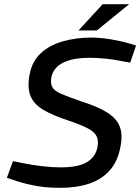

<svg xmlns="http://www.w3.org/2000/svg" viewBox="-20 -890 672 920"><path d="M269 10Q209 10 160.5 2Q112 -6 64 -21L13 -38L42 -118L86 -109Q135 -99 183.5 -93.5Q232 -88 270 -88Q355 -88 396.5 -113Q438 -138 447 -185Q453 -215 443.5 -236Q434 -257 401.5 -274.5Q369 -292 306 -313Q230 -338 185.5 -365Q141 -392 125.5 -432Q110 -472 122 -534Q134 -597 176 -635.5Q218 -674 281.5 -692Q345 -710 418 -710Q447 -710 479.5 -706Q512 -702 544 -695.5Q576 -689 602 -681L632 -672L604 -590L564 -597Q526 -605 486 -609Q446 -613 409 -613Q330 -613 283 -590Q236 -567 226 -519Q221 -490 231 -472Q241 -454 275 -439.5Q309 -425 373 -403Q449 -379 493.5 -351Q538 -323 553.5 -284.5Q569 -246 557 -186Q544 -116 505.5 -73Q467 -30 407 -10Q347 10 269 10ZM356 -744 472 -870H599L444 -744Z"/></svg>

Font: REM
Style: Italic
Weight: 400
Italic angle: -11°
Designer: Octavio Pardo
Foundry: Ashler Design
Version: Version 1.005;gftools[0.9.28]